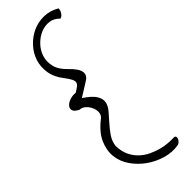

<svg xmlns="http://www.w3.org/2000/svg" viewBox="-337 -958 1070 1070"><g transform="rotate(-45 198.0 -423.5)"><path d="M335.9 46.9Q349.6 45.9 352.5 52.7Q355.5 59.6 352.1 68.4Q348.6 77.1 340.8 84.5Q333 91.8 324.2 92.8Q275.4 100.6 225.6 85.9Q175.8 71.3 133.8 41.5Q91.8 11.7 63 -29.8Q34.2 -71.3 28.8 -119.1Q23.4 -167 45.9 -217.8Q68.4 -268.6 128.9 -315.4Q143.6 -327.1 145 -346.7Q146.5 -366.2 137.7 -385.7Q128.9 -405.3 113.3 -419.4Q97.7 -433.6 79.1 -433.6Q49.8 -448.2 46.4 -463.9Q43 -479.5 54.7 -492.2Q66.4 -504.9 87.9 -511.7Q109.4 -518.6 129.9 -515.6Q148.4 -526.4 159.7 -535.2Q170.9 -543.9 173.3 -554.2Q175.8 -564.5 168.5 -579.6Q161.1 -594.7 142.6 -619.1Q107.4 -663.1 100.1 -710Q92.8 -756.8 106.4 -798.3Q120.1 -839.8 150.9 -873Q181.6 -906.2 221.2 -924.3Q260.7 -942.4 306.6 -941.9Q352.5 -941.4 395.5 -916Q395.5 -900.4 385.7 -885.7Q376 -871.1 362.3 -868.2Q337.9 -894.5 305.2 -898.4Q272.5 -902.3 241.2 -889.2Q210 -876 184.1 -849.1Q158.2 -822.3 147.5 -788.1Q136.7 -753.9 145.5 -715.3Q154.3 -676.8 193.4 -639.6Q237.3 -597.7 241.7 -568.8Q246.1 -540 217.8 -523.4Q217.8 -523.4 205.1 -515.1Q192.4 -506.8 176.3 -497.1Q160.2 -487.3 147 -479Q133.8 -470.7 133.8 -470.7Q183.6 -437.5 199.7 -410.6Q215.8 -383.8 210.9 -359.9Q206.1 -335.9 186 -312.5Q166 -289.1 143.6 -264.2Q121.1 -239.3 101.6 -210.9Q82 -182.6 78.1 -148.4Q79.1 -105.5 94.2 -73.7Q109.4 -42 132.8 -20Q156.2 2 185.1 15.6Q213.9 29.3 242.2 36.6Q270.5 43.9 295.4 45.9Q320.3 47.9 335.9 46.9Z"/></g></svg>

Font: Shadows Into Light Two
Style: Regular
Weight: 400
Designer: Kimberly Geswein
Foundry: Kimberly Geswein
Version: Version 1.003 2012